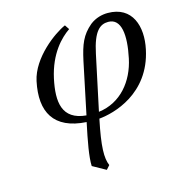

<svg xmlns="http://www.w3.org/2000/svg" viewBox="-102 -530 807 859"><g transform="rotate(-15 301.5 -100.5)"><path d="M315 8C383 2 555 -42 596 -237C618 -339 587 -439 473 -439C447 -439 417 -432 390 -411C344 -372 329 -333 313 -260L263 -21C151 -31 143 -115 165 -218C189 -328 247 -386 288 -414L274 -435C223 -413 109 -330 87 -227C58 -90 106 -1 256 8C238 93 225 162 227 204L288 238L304 220C289 185 289 132 315 8ZM512 -218C491 -118 425 -35 321 -22L375 -276C396 -377 427 -400 465 -400C526 -400 534 -321 512 -218Z"/></g></svg>

Font: Libertinus Sans
Style: Italic
Weight: 400
Italic angle: -12°
Designer: Philipp H. Poll, Khaled Hosny
Foundry: Caleb Maclennan
Version: Version 7.050;RELEASE